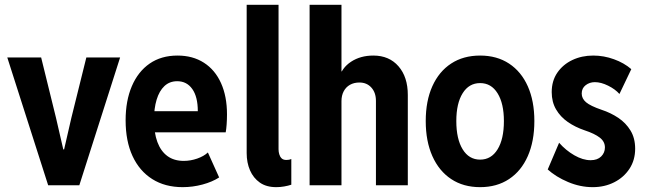

<svg xmlns="http://www.w3.org/2000/svg" viewBox="-20 -772 2694 800"><path d="M180.7 0 10.3 -532.7H151.4L213.4 -280.8L243.7 -149.4H247.1L277.3 -280.8L339.8 -532.7H480.5L310.5 0Z M741.2 7.8Q667.5 7.8 614.3 -25.9Q561 -59.6 532.2 -121.8Q503.4 -184.1 503.4 -271Q503.4 -352.1 529.3 -412.8Q555.2 -473.6 603.5 -507.1Q651.9 -540.5 719.7 -540.5Q783.2 -540.5 829.6 -510.7Q876 -481 900.9 -425.8Q925.8 -370.6 925.8 -295.4Q925.8 -273.4 924.3 -253.4Q922.9 -233.4 920.4 -220.7H607.9V-308.6H804.2Q804.2 -368.7 781.2 -401.1Q758.3 -433.6 718.3 -433.6Q686.5 -433.6 665 -413.3Q643.6 -393.1 632.6 -356.7Q621.6 -320.3 621.6 -272.5Q621.6 -218.8 635.7 -180.4Q649.9 -142.1 677.5 -121.8Q705.1 -101.6 745.6 -101.6Q773.9 -101.6 801.8 -111.3Q829.6 -121.1 846.2 -136.7L893.1 -32.7Q864.7 -14.2 824 -3.2Q783.2 7.8 741.2 7.8Z M1130.9 7.8Q1089.8 7.8 1062.7 -11.2Q1035.6 -30.3 1021.7 -62.3Q1007.8 -94.2 1007.8 -134.3V-752H1140.6V-149.9Q1140.6 -139.2 1143.6 -129.2Q1146.5 -119.1 1153.3 -112.3Q1160.2 -105.5 1173.3 -105.5Q1185.5 -105.5 1193.8 -109.4V-2.4Q1180.7 2 1164.1 4.9Q1147.5 7.8 1130.9 7.8Z M1270 0V-752H1402.8V-474.6H1419.9L1392.6 -445.3Q1403.8 -489.3 1442.9 -514.9Q1481.9 -540.5 1535.6 -540.5Q1601.6 -540.5 1640.4 -495.8Q1679.2 -451.2 1679.2 -376.5V0H1546.4V-351.6Q1546.4 -386.2 1527.3 -407.2Q1508.3 -428.2 1477.5 -428.2Q1455.1 -428.2 1438.2 -418.7Q1421.4 -409.2 1412.1 -391.6Q1402.8 -374 1402.8 -350.6V0Z M1980.5 7.8Q1910.6 7.8 1859.9 -25.9Q1809.1 -59.6 1781.5 -121.6Q1753.9 -183.6 1753.9 -267.6Q1753.9 -351.6 1781.5 -412.8Q1809.1 -474.1 1859.9 -507.3Q1910.6 -540.5 1980.5 -540.5Q2050.3 -540.5 2101.1 -507.1Q2151.9 -473.6 2179.2 -412.4Q2206.5 -351.1 2206.5 -267.6Q2206.5 -183.6 2179.2 -121.6Q2151.9 -59.6 2101.1 -25.9Q2050.3 7.8 1980.5 7.8ZM1980.5 -106.9Q2026.9 -106.9 2053.2 -149.7Q2079.6 -192.4 2079.6 -267.6Q2079.6 -340.8 2053.2 -383.3Q2026.9 -425.8 1980.5 -425.8Q1934.1 -425.8 1907.7 -383.5Q1881.3 -341.3 1881.3 -267.6Q1881.3 -192.9 1907.7 -149.9Q1934.1 -106.9 1980.5 -106.9Z M2449.7 7.8Q2397.5 7.8 2346.7 -13.7Q2295.9 -35.2 2262.2 -65.9L2309.6 -177.2Q2337.4 -145.5 2373 -125Q2408.7 -104.5 2440.9 -104.5Q2469.2 -104.5 2484.9 -120.1Q2500.5 -135.7 2500.5 -157.7Q2500.5 -182.1 2479 -198.7Q2457.5 -215.3 2416 -229Q2377 -242.2 2345.9 -263.7Q2314.9 -285.2 2296.9 -316.2Q2278.8 -347.2 2278.8 -388.2Q2278.8 -435.1 2302.2 -469.2Q2325.7 -503.4 2365 -522Q2404.3 -540.5 2451.7 -540.5Q2496.1 -540.5 2538.3 -525.1Q2580.6 -509.8 2610.4 -483.9L2561 -380.4Q2543.5 -400.4 2513.9 -415Q2484.4 -429.7 2458.5 -429.7Q2436.5 -429.7 2420.2 -417Q2403.8 -404.3 2403.8 -382.3Q2403.8 -361.3 2421.9 -345.9Q2439.9 -330.6 2486.8 -314.5Q2524.4 -302.2 2556.2 -281Q2587.9 -259.8 2607.2 -228Q2626.5 -196.3 2626.5 -152.3Q2626.5 -105 2602.8 -68.8Q2579.1 -32.7 2539.1 -12.5Q2499 7.8 2449.7 7.8Z"/></svg>

Font: Reddit Sans Condensed
Style: Bold
Weight: 700
Designer: Stephen Hutchings
Foundry: Reddit
Version: Version 1.014